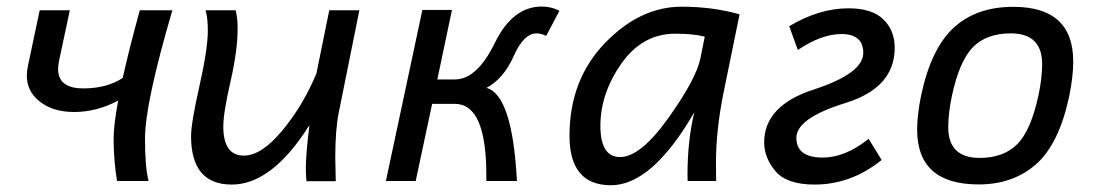

<svg xmlns="http://www.w3.org/2000/svg" viewBox="-20 -543 3307 576"><path d="M348.1 -309.1Q367.2 -395 399.4 -512.2H497.1Q415 -232.4 415 -127.4Q415 -40.5 425.8 0H331.1Q321.3 -58.1 320.8 -126Q320.8 -167.5 334.5 -241.2Q270 -207 202.6 -207Q134.8 -207 94.7 -242.2Q60.5 -271.5 60.5 -316.4Q60.5 -330.6 64 -346.2L99.1 -512.2H189.5L157.2 -360.8Q154.3 -347.2 154.3 -335.9Q154.3 -277.8 230 -277.8Q300.8 -277.8 348.1 -309.1Z M596.7 -512.2H687Q692.9 -488.3 692.9 -457.5Q692.9 -391.6 671.4 -297.9Q649.9 -204.1 649.9 -163.6Q649.9 -76.2 711.4 -76.2Q764.6 -76.2 826.9 -151.4Q889.2 -226.6 929.2 -322.3L967.8 -512.2H1058.1L996.6 -207Q985.8 -153.8 985.8 -70.3L987.3 0.5H899.4Q897.5 -19.5 897.5 -39.1Q897.5 -80.1 908.2 -167.5Q795.9 10.7 675.3 10.7Q553.2 10.7 553.2 -134.3Q553.2 -173.8 578.4 -285.2Q603.5 -396.5 603.5 -451.7Q603.5 -488.3 596.7 -512.2Z M1530.8 0H1439V-17.6Q1439 -231.4 1344.7 -231.4H1276.4L1227.1 0H1137.7L1247.1 -513.2H1335.9L1292 -304.7H1344.7Q1411.1 -304.7 1464.4 -414.1Q1517.6 -523.4 1605.5 -523.4Q1634.3 -523.4 1658.2 -510.7L1618.7 -435.5Q1602.1 -442.9 1589.8 -442.9Q1551.3 -442.9 1521.2 -375Q1491.2 -307.1 1439.5 -279.3Q1517.1 -258.3 1530.8 0Z M1840.3 -71.8Q1901.4 -71.8 1985.1 -189Q2068.8 -306.2 2081.5 -369.1L2094.2 -433.1Q2060.5 -441.9 2005.9 -441.9Q1907.2 -441.9 1844.2 -352.3Q1781.2 -262.7 1781.2 -165.5Q1781.2 -71.8 1840.3 -71.8ZM1813 12.7Q1688.5 12.7 1688.5 -135.7Q1688.5 -302.7 1793.9 -412.8Q1899.4 -522.9 2024.9 -522.9Q2118.7 -522.9 2198.7 -500L2150.9 -266.1Q2127.9 -153.3 2127.9 -54.2Q2127.9 -21 2128.4 0H2043L2042.5 -18.6Q2042.5 -122.1 2063 -206.1Q1936 12.7 1813 12.7Z M2423.8 10.7Q2340.3 10.7 2306.4 -29.5Q2272.5 -69.8 2272.5 -115.7Q2272.5 -226.1 2421.1 -274.4Q2569.8 -322.8 2569.8 -384.3Q2569.8 -440.9 2503.9 -440.9Q2444.8 -440.9 2373.5 -393.1L2347.7 -464.4Q2437.5 -518.1 2525.9 -518.1Q2595.7 -518.1 2629.9 -485.1Q2664.1 -452.1 2664.1 -399.4Q2664.1 -279.8 2516.6 -234.1Q2369.1 -188.5 2369.1 -129.4Q2369.1 -70.3 2448.2 -70.3Q2515.6 -70.3 2585.9 -126.5L2625 -63Q2533.2 10.7 2423.8 10.7Z M2916 10.3Q2731.4 10.3 2731.4 -154.3Q2731.4 -199.2 2743.7 -258.3Q2773.4 -397.5 2841.3 -460Q2909.2 -522.5 3020 -522.5Q3199.7 -522.5 3199.7 -358.4Q3199.7 -313.5 3187.5 -253.9Q3157.2 -111.3 3088.4 -50.5Q3019.5 10.3 2916 10.3ZM2918.9 -69.3Q2990.7 -69.3 3031.7 -110.4Q3072.8 -151.4 3095.7 -258.3Q3106.4 -309.6 3106.4 -350.6Q3106.4 -442.9 3012.2 -442.9Q2939.5 -442.9 2898.7 -401.4Q2857.9 -359.9 2835.4 -253.9Q2824.7 -202.6 2824.7 -161.6Q2824.7 -69.3 2918.9 -69.3Z"/></svg>

Font: Cadman
Style: Italic
Weight: 400
Italic angle: -12°
Designer: Paul James MIller
Foundry: High-Logic / Made with FontCreator
Version: Version 2.114;March 28, 2021;FontCreator 13.0.0.2683 64-bit